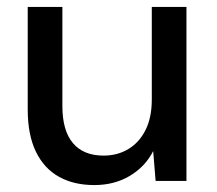

<svg xmlns="http://www.w3.org/2000/svg" viewBox="-20 -522 626 554"><path d="M252 12Q193 12 150 -12Q107 -36 83.5 -84.5Q60 -133 60 -206V-502H160V-216Q160 -145 190.5 -109Q221 -73 279 -73Q319 -73 350.5 -92Q382 -111 400 -147Q418 -183 418 -235V-502H518V0H429L422 -86Q399 -41 354.5 -14.5Q310 12 252 12Z"/></svg>

Font: DM Sans 16pt Medium
Style: Regular
Weight: 500
Version: Version 4.004;gftools[0.9.30]